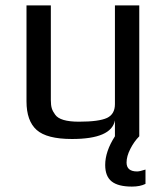

<svg xmlns="http://www.w3.org/2000/svg" viewBox="-20 -504 613 710"><path d="M369 106Q369 56 405 0V-59Q392 10 246 10Q153 10 115.5 -23.5Q78 -57 78 -129V-484H168V-134Q168 -115 171.5 -103.5Q175 -92 184 -80Q202 -54 272 -54Q346 -54 376 -68Q405 -82 405 -119V-484H495V0Q476 19 462 46.5Q448 74 448 97Q448 130 487 130Q497 130 518 123V176Q498 186 468 186Q417 186 393 167Q369 148 369 106Z"/></svg>

Font: Play
Style: Regular
Weight: 400
Designer: Jonas Hecksher (Cyrillic expansion: Cyreal)
Foundry: Jonas Hecksher, Playtype, e-types AS
Version: Version 2.101; ttfautohint (v1.5.65-e2d9)